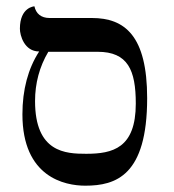

<svg xmlns="http://www.w3.org/2000/svg" viewBox="-20 -577 550 608"><path d="M289 -413C385 -413 410 -355 410 -249C410 -108 337 -90 253 -90C188 -90 91 -94 91 -257C91 -313 105 -366 133 -413ZM250 11C347 11 446 -21 446 -266C446 -464 375 -520 271 -520H137C110 -520 94 -534 89 -557C89 -557 43 -555 43 -486C43 -465 57 -414 104 -414C69 -360 51 -293 51 -215C51 -16 185 11 250 11Z"/></svg>

Font: Libertinus Math
Style: Regular
Weight: 400
Designer: Philipp H. Poll
Foundry: Khaled Hosny
Version: Version 6.2